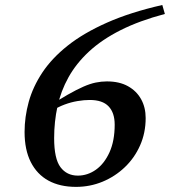

<svg xmlns="http://www.w3.org/2000/svg" viewBox="-20 -718 664 750"><path d="M614 -698.5 624 -663.5Q524 -637 450.8 -600Q377.5 -563 327.5 -516.5Q277.5 -470 247.5 -416Q217.5 -362 204.5 -302.2Q191.5 -242.5 191.5 -178.5Q191.5 -98 216.2 -65Q241 -32 284 -32Q322 -32 354.8 -55.2Q387.5 -78.5 407.8 -123.2Q428 -168 428 -231Q428 -277.5 404.2 -302.5Q380.5 -327.5 330.5 -327.5Q308 -327.5 282.8 -323.2Q257.5 -319 232 -309.5Q206.5 -300 183.5 -285L160 -296Q208.5 -327.5 244 -347.8Q279.5 -368 305.8 -379.5Q332 -391 354 -395.5Q376 -400 397.5 -400Q446.5 -400 480 -381.2Q513.5 -362.5 531.2 -330.5Q549 -298.5 549 -257Q549 -199 527.2 -150Q505.5 -101 467.5 -64.8Q429.5 -28.5 380.5 -8.2Q331.5 12 277 12Q214 12 169.2 -12.5Q124.5 -37 100.2 -85Q76 -133 76 -202.5Q76 -261 92.2 -320Q108.5 -379 145.5 -434.8Q182.5 -490.5 244.5 -539.8Q306.5 -589 397.8 -629.5Q489 -670 614 -698.5Z"/></svg>

Font: Newsreader 24pt SemiBold
Style: Italic
Weight: 600
Italic angle: -17°
Designer: Hugues Gentile
Foundry: Production Type
Version: Version 1.003